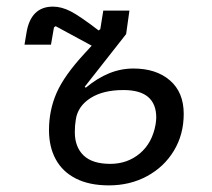

<svg xmlns="http://www.w3.org/2000/svg" viewBox="-20 -548 640 580"><path d="M128 -155Q128 -215 151 -267.5Q174 -320 235 -386L257 -410L148 -469L143 -465L134 -413H54L60 -449Q73 -528 140 -528Q166 -528 194 -513.5Q222 -499 278 -456L283 -460L292 -516H371L361 -445L236 -286L239 -283Q274 -312 309.5 -326.5Q345 -341 383 -341Q452 -341 493.5 -305Q535 -269 535 -204Q535 -142 505.5 -93Q476 -44 424.5 -16Q373 12 309 12Q250 12 209.5 -8.5Q169 -29 148.5 -66.5Q128 -104 128 -155ZM450 -172Q452 -186 452 -193Q452 -234 427.5 -255Q403 -276 353 -276Q291 -276 253 -251.5Q215 -227 209 -187Q206 -169 206 -149Q206 -104 232.5 -78.5Q259 -53 313 -53Q365 -53 402.5 -84.5Q440 -116 450 -172Z"/></svg>

Font: iA Writer Mono V
Style: Regular
Weight: 400
Italic angle: -9.5°
Designer: Mike Abbink, Paul van der Laan, Pieter van Rosmalen
Foundry: Bold Monday
Version: Version 2.000